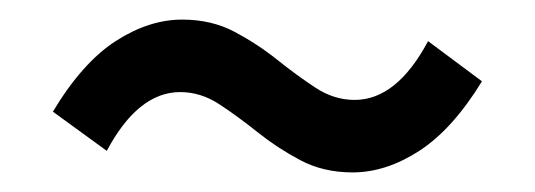

<svg xmlns="http://www.w3.org/2000/svg" viewBox="-20 -428 546 196"><path d="M340 -252Q310 -252 286.5 -264.5Q263 -277 243 -293Q223 -309 204 -321.5Q185 -334 164 -334Q121 -334 89 -274L34 -314Q64 -364 98 -386Q132 -408 166 -408Q196 -408 219.5 -395.5Q243 -383 263 -367Q283 -351 302 -338.5Q321 -326 342 -326Q385 -326 417 -386L472 -345Q442 -296 408 -274Q374 -252 340 -252Z"/></svg>

Font: Assistant SemiBold
Style: Regular
Weight: 600
Designer: Hebrew By Ben Nathan, Latin by Paul Hunt
Version: Version 3.000